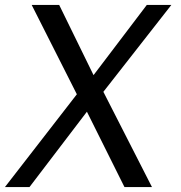

<svg xmlns="http://www.w3.org/2000/svg" viewBox="-40 -762 737 782"><path d="M381 -388 658 -742H558L341 -456L201 -742H89L273 -378L-20 0H80L314 -307L467 0H579Z"/></svg>

Font: Cheyenne Sans
Style: Italic
Weight: 400
Italic angle: -8.13011°
Designer: The Public Sans project authors (U.S. Web Design System), Libre Franklin designed by Pablo Impallari and Rodrigo Fuenzal
Foundry: The Cheyenne Sans Project Authors
Version: Version 2.007